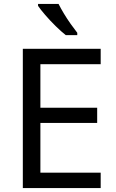

<svg xmlns="http://www.w3.org/2000/svg" viewBox="-20 -964 596 984"><path d="M496 0H97V-714H496V-635H187V-412H478V-334H187V-79H496ZM280 -944Q291 -922 307.5 -894.5Q324 -867 342.5 -841Q361 -815 376 -796V-784H317Q294 -802 265 -830.5Q236 -859 211.5 -887.5Q187 -916 175 -934V-944Z"/></svg>

Font: Noto Sans Grantha
Style: Regular
Weight: 400
Designer: Monotype Design Team
Foundry: Monotype Imaging Inc.
Version: Version 2.003; ttfautohint (v1.8.4.7-5d5b)